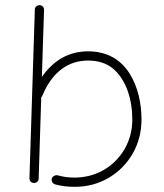

<svg xmlns="http://www.w3.org/2000/svg" viewBox="-20 -702 627 732"><path d="M131.3 -682.1C121.1 -682.6 112.8 -675.3 112.8 -665.5L92.3 -22.9C91.8 -12.7 99.1 -4.4 109.4 -4.4C119.1 -3.9 127.4 -11.2 127.4 -21.5L137.2 -331.1C139.6 -333 141.1 -335.4 142.1 -338.4C179.2 -428.7 241.7 -471.2 315.9 -471.2C355.5 -471.2 387.2 -460.4 412.1 -439.5C461.4 -396.5 484.4 -323.7 484.4 -245.6C484.4 -205.1 474.6 -168.5 455.6 -134.8C417 -67.9 348.1 -24.9 263.7 -24.9C241.7 -24.9 220.2 -27.8 199.7 -33.7C190.4 -35.6 179.7 -29.8 177.2 -20.5C175.3 -11.2 181.2 -1 190.4 1C213.9 7.3 238.3 10.3 263.7 10.3C313 10.3 356.4 -1.5 395 -24.4C433.6 -47.4 463.9 -78.1 486.3 -117.2C508.3 -155.8 519.5 -199.2 519.5 -246.6C519.5 -307.6 505.9 -371.6 473.6 -422.4C441.4 -473.1 390.1 -506.3 315.9 -506.3C243.7 -506.3 185.1 -473.6 139.6 -408.7L147.9 -664.1C148.4 -673.8 141.1 -682.1 131.3 -682.1Z"/></svg>

Font: Mikhak ExtraLight
Style: Regular
Weight: 200
Designer: Amin Abedi
Version: Version 3.2